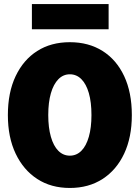

<svg xmlns="http://www.w3.org/2000/svg" viewBox="-20 -919 690 951"><path d="M326 12Q233 12 164.5 -32.5Q96 -77 57.5 -158Q19 -239 19 -349Q19 -461 57.5 -542Q96 -623 164.5 -666.5Q233 -710 326 -710Q419 -710 488 -666.5Q557 -623 595 -542Q633 -461 633 -349Q633 -239 595 -158Q557 -77 488 -32.5Q419 12 326 12ZM326 -148Q359 -148 383 -172Q407 -196 420 -241.5Q433 -287 433 -349Q433 -413 420 -458Q407 -503 383 -527Q359 -551 326 -551Q293 -551 269 -526.5Q245 -502 232 -457Q219 -412 219 -349Q219 -287 232 -241.5Q245 -196 269 -172Q293 -148 326 -148ZM138 -774V-899H518V-774Z"/></svg>

Font: Azeret Mono Thin ExtraBold
Style: Regular
Weight: 800
Version: Version 1.002